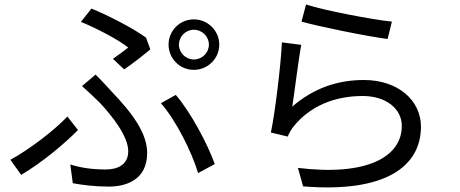

<svg xmlns="http://www.w3.org/2000/svg" viewBox="-20 -799 2040 852"><path d="M774 -601C774 -637 804 -667 840 -667C877 -667 907 -637 907 -601C907 -565 877 -535 840 -535C804 -535 774 -565 774 -601ZM728 -601C728 -539 778 -489 840 -489C902 -489 953 -539 953 -601C953 -663 902 -713 840 -713C778 -713 728 -663 728 -601ZM531 -491C568 -516 624 -560 647 -580L628 -632C569 -675 461 -730 386 -761L339 -702C414 -671 505 -623 549 -588C534 -576 506 -555 481 -538ZM303 14C346 22 401 29 463 29C535 29 633 2 633 -120C633 -208 568 -296 476 -392C453 -417 429 -444 404 -468L344 -417C371 -393 401 -365 423 -343C477 -285 549 -195 549 -128C549 -64 496 -47 450 -47C389 -47 341 -54 292 -69ZM933 -71C902 -158 828 -299 760 -378L694 -341C761 -265 831 -125 859 -31ZM326 -222 279 -282C222 -221 108 -134 26 -90L74 -23C170 -80 268 -163 326 -222Z M1318 -703C1393 -682 1606 -638 1700 -626L1719 -703C1632 -712 1422 -752 1338 -779ZM1317 -600 1231 -611C1226 -508 1201 -301 1182 -211L1257 -193C1263 -209 1272 -225 1287 -243C1356 -325 1459 -373 1590 -373C1691 -373 1763 -318 1763 -240C1763 -105 1612 -16 1302 -54L1325 28C1691 58 1848 -61 1848 -237C1848 -353 1747 -444 1595 -444C1478 -444 1372 -408 1277 -326C1287 -389 1304 -533 1317 -600Z"/></svg>

Font: Noto Sans Japanese Regular
Style: Regular
Weight: 400
Designer: Ryoko NISHIZUKA (kana & ideographs); Paul D. Hunt (Latin, Greek & Cyrillic); Wenlong ZHANG (bopomofo); Sandoll Communica
Foundry: Adobe Systems Incorporated
Version: Version 1.000;PS 1;hotconv 1.0.78;makeotf.lib2.5.61930